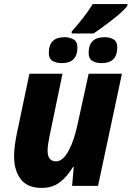

<svg xmlns="http://www.w3.org/2000/svg" viewBox="-20 -910 644 940"><path d="M184 10Q236 10 272 -17Q308 -44 337 -92H341L333 0H460L577 -549H414L361 -307Q344 -224 316 -172Q288 -120 254 -120Q213 -120 213 -173Q213 -187 215.5 -203.5Q218 -220 221 -236L286 -549H124L62 -254Q49 -191 49 -144Q49 -76 81.5 -33Q114 10 184 10ZM331 -746H438Q474 -770 528 -811.5Q582 -853 604 -882V-890H434Q413 -856 384.5 -819.5Q356 -783 331 -756ZM478 -601Q554 -601 554 -678Q554 -707 535 -717.5Q516 -728 492 -728Q414 -728 414 -651Q414 -623 432 -612Q450 -601 478 -601ZM283 -601Q359 -601 359 -678Q359 -707 339 -717.5Q319 -728 296 -728Q219 -728 219 -651Q219 -623 237 -612Q255 -601 283 -601Z"/></svg>

Font: Noto Sans Display Extra
Style: Italic
Weight: 800
Italic angle: -12°
Designer: Monotype Design Team
Foundry: Monotype Imaging Inc.
Version: Version 1.900